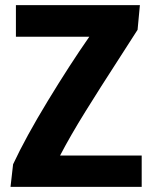

<svg xmlns="http://www.w3.org/2000/svg" viewBox="-20 -720 628 748"><path d="M525 -700 516 -604Q498 -575 436 -479.5Q374 -384 314 -287.5Q254 -191 214 -114H532V8H21L31 -80Q80 -185 166 -326.5Q252 -468 328 -577H42V-700Z"/></svg>

Font: Repo
Style: Bold
Weight: 700
Designer: Stefan Peev
Foundry: Context Ltd
Version: Version 001.000